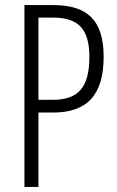

<svg xmlns="http://www.w3.org/2000/svg" viewBox="-20 -734 459 754"><path d="M189 -714H76V0H131V-292H188C323 -292 387 -362 387 -511C387 -655 323 -714 189 -714ZM187 -665C285 -665 331 -623 331 -511C331 -390 287 -342 187 -342H131V-665Z"/></svg>

Font: Noto Sans Arabic ExtCond Light
Style: Regular
Weight: 300
Width: 2
Designer: Monotype Design Team, Nadine Chahine, Nizar Qandah and Khaled Hosny
Foundry: Monotype Imaging Inc.
Version: Version 2.012